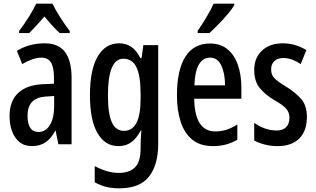

<svg xmlns="http://www.w3.org/2000/svg" viewBox="-20 -786 1722 1046"><path d="M223 -550Q300 -550 335 -501.5Q370 -453 370 -362V0H298L283 -74H281Q259 -32 228.5 -11Q198 10 154 10Q112 10 85 -13Q58 -36 45 -73Q32 -110 32 -153Q32 -235 78.5 -279Q125 -323 211 -327L274 -330V-361Q274 -418 258 -445Q242 -472 205 -472Q161 -472 101 -437L72 -509Q139 -550 223 -550ZM230 -260Q130 -254 130 -156Q130 -67 190 -67Q229 -67 252 -105Q275 -143 275 -209V-263ZM266 -766Q282 -732 308 -691.5Q334 -651 360 -617V-606H305Q285 -624 264.5 -647Q244 -670 222 -696Q199 -670 177.5 -646Q156 -622 139 -606H84V-617Q110 -651 136.5 -693Q163 -735 177 -766Z M629 -550Q667 -550 695 -531Q723 -512 745 -469H751L761 -540H842V-4Q842 113 791.5 176.5Q741 240 629 240Q590 240 558 232Q526 224 496 207V119Q566 156 627 156Q685 156 715.5 125.5Q746 95 746 22V8Q746 -8 747 -30Q748 -52 750 -74H746Q724 -32 695 -11Q666 10 625 10Q552 10 511 -61Q470 -132 470 -267Q470 -406 512 -478Q554 -550 629 -550ZM652 -466Q568 -466 568 -266Q568 -166 589.5 -119.5Q611 -73 655 -73Q746 -73 746 -247V-273Q746 -373 723.5 -419.5Q701 -466 652 -466Z M1124 -549Q1181 -549 1219 -518Q1257 -487 1276 -432.5Q1295 -378 1295 -309V-248H1038Q1041 -70 1153 -70Q1184 -70 1213 -79Q1242 -88 1273 -108V-25Q1215 10 1141 10Q1070 10 1027 -25.5Q984 -61 964 -123.5Q944 -186 944 -267Q944 -404 989.5 -476.5Q1035 -549 1124 -549ZM1124 -472Q1086 -472 1064 -435.5Q1042 -399 1039 -321H1206Q1206 -385 1186 -428.5Q1166 -472 1124 -472ZM1256 -757Q1244 -737 1220 -708.5Q1196 -680 1169 -652.5Q1142 -625 1121 -606H1057V-618Q1112 -698 1144 -766H1256Z M1652 -149Q1652 -72 1610 -31Q1568 10 1493 10Q1455 10 1422.5 1.5Q1390 -7 1365 -20V-117Q1388 -99 1421 -87Q1454 -75 1488 -75Q1520 -75 1538.5 -93Q1557 -111 1557 -145Q1557 -173 1539.5 -193.5Q1522 -214 1475 -240Q1425 -270 1395 -306.5Q1365 -343 1365 -405Q1365 -471 1407.5 -510.5Q1450 -550 1520 -550Q1556 -550 1588 -540.5Q1620 -531 1649 -513L1618 -437Q1596 -452 1572 -461Q1548 -470 1523 -470Q1492 -470 1474.5 -453Q1457 -436 1457 -408Q1457 -379 1474.5 -360.5Q1492 -342 1540 -313Q1590 -282 1621 -246.5Q1652 -211 1652 -149Z"/></svg>

Font: Noto Sans Khmer UI ExtraCondensed Medium
Style: Regular
Weight: 500
Width: 2
Designer: Danh Hong and the Monotype Design Team
Foundry: Monotype Imaging Inc.
Version: Version 2.002; ttfautohint (v1.8.4.7-5d5b)